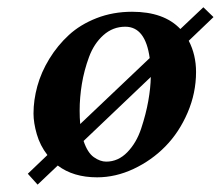

<svg xmlns="http://www.w3.org/2000/svg" viewBox="-20 -476 605 526"><path d="M537.1 -456.1 564.9 -429.2 497.1 -364.3Q517.1 -325.7 517.1 -278.8Q517.1 -221.2 493.9 -167.2Q470.7 -113.3 433.1 -75Q395.5 -36.6 346.2 -13.4Q296.9 9.8 246.1 9.8Q180.7 9.8 138.2 -22.5L83 29.8L56.2 0L109.9 -51.3Q89.8 -77.1 80.8 -108.4Q71.8 -139.6 71.8 -165Q71.8 -201.7 82.3 -240Q92.8 -278.3 115.2 -314.9Q137.7 -351.6 168.7 -380.1Q199.7 -408.7 244.6 -426.3Q289.6 -443.8 341.8 -443.8Q429.2 -443.8 474.1 -396.5ZM390.1 -316.9Q378.4 -402.8 323.2 -402.8Q289.1 -402.8 263.2 -379.6Q237.3 -356.4 223.9 -319.8Q210.4 -283.2 204.3 -246.1Q198.2 -209 198.2 -172.9Q198.2 -153.3 199.7 -136.2ZM393.1 -265.1 209 -89.8Q219.7 -57.6 237.1 -45.4Q254.4 -33.2 271 -33.2Q303.7 -33.2 328.9 -59.1Q354 -85 366.9 -124.3Q379.9 -163.6 386.2 -199.2Q392.6 -234.9 393.1 -265.1Z"/></svg>

Font: Linux Libertine G
Style: Semibold Italic
Weight: 600
Italic angle: -11.5°
Designer: Philipp H. Poll
Foundry: Philipp H. Poll
Version: Version 5.1.1